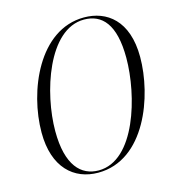

<svg xmlns="http://www.w3.org/2000/svg" viewBox="-109 -816 834 918"><g transform="rotate(-15 308.0 -356.5)"><path d="M265 11C497 11 601 -279 601 -472C601 -653 502 -724 390 -724C166 -724 52 -448 52 -244C52 -71 145 11 265 11ZM270 1C183 1 117 -64 117 -234C117 -421 209 -714 387 -714C476 -714 536 -652 536 -485C536 -300 451 1 270 1Z"/></g></svg>

Font: Noto Serif Display Condensed Light
Style: Italic
Weight: 300
Width: 3
Italic angle: -12°
Designer: Monotype Design Team
Foundry: Monotype Imaging Inc.
Version: Version 2.009